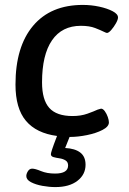

<svg xmlns="http://www.w3.org/2000/svg" viewBox="-20 -550 525 781"><path d="M266 7H263L245 52Q285 54 306.5 70.5Q328 87 328 120Q328 160 295 185.5Q262 211 205 211Q180 211 152.5 206Q125 201 106 191Q87 181 87 166Q87 157 93.5 146.5Q100 136 111 136Q123 136 147 146Q171 156 204 156Q257 156 257 123Q257 109 246.5 102.5Q236 96 222 94Q208 92 197.5 89Q187 86 187 77Q187 73 192 57.5Q197 42 212 3Q128 -8 85.5 -58.5Q43 -109 43 -206Q43 -360 114.5 -445Q186 -530 317 -530Q351 -530 383.5 -523Q416 -516 438 -504.5Q460 -493 460 -479Q460 -470 451.5 -455Q443 -440 432.5 -428Q422 -416 415 -416Q412 -416 402 -421Q390 -427 367 -436Q344 -445 309 -445Q232 -445 191.5 -386Q151 -327 151 -215Q151 -144 180.5 -111Q210 -78 275 -78Q309 -78 335.5 -87.5Q362 -97 377 -104Q382 -105 385.5 -106.5Q389 -108 391 -108Q399 -108 406.5 -97.5Q414 -87 418.5 -74Q423 -61 423 -52Q423 -35 397 -21.5Q371 -8 334 -0.5Q297 7 266 7Z"/></svg>

Font: Asap Medium
Style: Italic
Weight: 500
Italic angle: -6°
Designer: Pablo Cosgaya
Foundry: Omnibus-Type
Version: Version 3.001; ttfautohint (v1.8.3)